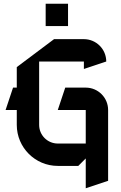

<svg xmlns="http://www.w3.org/2000/svg" viewBox="-20 -870 650 1030"><path d="M225 -850V-730H345V-850ZM270 -660 70 -510V-400H50L10 -280H70V-200C70 -78.6 168.6 20 290 20H400L440 -20V140L560 100V-280C560 -346.2 506.2 -400 440 -400H330L290 -280H440V-100H290C234.8 -100 190 -144.8 190 -200V-540H430V-500L550 -540C550 -606.2 496.2 -660 430 -660Z"/></svg>

Font: Abibas
Style: Medium
Weight: 500
Version: Version 0.3